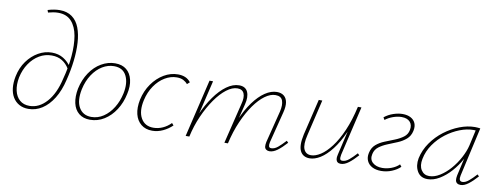

<svg xmlns="http://www.w3.org/2000/svg" viewBox="-60 -1022 3498 1338"><g transform="rotate(10 1689.5 -353.0)"><path d="M176 5Q139 5 111 -10.5Q83 -26 66 -54Q49 -82 45 -120Q41 -158 50 -203Q63 -266 96.5 -312Q130 -358 175.5 -384Q221 -410 271 -410Q318 -410 353 -388.5Q388 -367 410 -332L398 -318Q378 -352 347 -371Q316 -390 273 -390Q226 -390 185.5 -366Q145 -342 116 -299Q87 -256 75 -200Q65 -147 74.5 -105.5Q84 -64 111 -40.5Q138 -17 180 -17Q248 -17 301.5 -77Q355 -137 379 -243Q402 -328 409 -408Q416 -488 405 -552Q394 -616 360 -653.5Q326 -691 266 -691Q249 -691 231 -688Q213 -685 195 -680L189 -697Q212 -704 233.5 -707.5Q255 -711 273 -711Q326 -711 361 -685.5Q396 -660 413.5 -614Q431 -568 434.5 -508Q438 -448 430 -379.5Q422 -311 404 -240Q386 -163 352 -108Q318 -53 273 -24Q228 5 176 5Z M612 5Q564 5 533 -20.5Q502 -46 492 -91Q482 -136 493 -194Q507 -259 540.5 -309Q574 -359 621 -386Q668 -413 718 -413Q768 -413 798.5 -388Q829 -363 839.5 -318.5Q850 -274 837 -217Q824 -154 791.5 -103.5Q759 -53 712.5 -24Q666 5 612 5ZM618 -16Q664 -16 703.5 -42.5Q743 -69 771 -114.5Q799 -160 811 -216Q827 -292 802 -342Q777 -392 714 -392Q671 -392 631.5 -368Q592 -344 562.5 -299.5Q533 -255 520 -195Q503 -112 530.5 -64Q558 -16 618 -16Z M1052 5Q1005 5 973.5 -20.5Q942 -46 931 -90.5Q920 -135 932 -194Q946 -258 981 -307.5Q1016 -357 1063.5 -385Q1111 -413 1163 -413Q1192 -413 1214.5 -403.5Q1237 -394 1253 -373L1235 -357Q1223 -372 1204.5 -381.5Q1186 -391 1158 -391Q1115 -391 1074 -366.5Q1033 -342 1002.5 -297.5Q972 -253 959 -195Q941 -115 968.5 -66Q996 -17 1057 -17Q1091 -17 1123 -31.5Q1155 -46 1180 -72L1193 -57Q1164 -29 1127.5 -12Q1091 5 1052 5Z M1882 4Q1868 4 1858.5 -3Q1849 -10 1847.5 -23Q1846 -36 1850 -56L1907 -282Q1918 -329 1907.5 -359Q1897 -389 1857 -389Q1821 -389 1782.5 -361Q1744 -333 1707 -281Q1670 -229 1639 -158Q1608 -87 1588 0H1569Q1592 -94 1625 -170.5Q1658 -247 1697.5 -301Q1737 -355 1779.5 -383.5Q1822 -412 1863 -412Q1894 -412 1913 -396.5Q1932 -381 1937 -352Q1942 -323 1931 -280L1875 -59Q1871 -40 1874 -29.5Q1877 -19 1891 -19Q1914 -19 1937.5 -38.5Q1961 -58 1989 -89L2001 -77Q1968 -40 1938.5 -18Q1909 4 1882 4ZM1289 0 1386 -408H1411L1314 0ZM1296 0Q1316 -84 1349 -159Q1382 -234 1422.5 -291Q1463 -348 1507.5 -380Q1552 -412 1596 -412Q1641 -412 1656.5 -377.5Q1672 -343 1658 -288L1586 0H1563L1633 -287Q1646 -335 1634.5 -362Q1623 -389 1588 -389Q1551 -389 1510.5 -358Q1470 -327 1432 -272.5Q1394 -218 1363 -148Q1332 -78 1315 0Z M2166 4Q2143 4 2126 -5.5Q2109 -15 2099.5 -34Q2090 -53 2089.5 -82.5Q2089 -112 2098 -153L2159 -408H2184L2124 -154Q2107 -84 2121 -51.5Q2135 -19 2172 -19Q2203 -19 2239.5 -42.5Q2276 -66 2313 -114.5Q2350 -163 2382 -236.5Q2414 -310 2436 -408H2454Q2429 -301 2394.5 -223.5Q2360 -146 2320.5 -95.5Q2281 -45 2241.5 -20.5Q2202 4 2166 4ZM2386 4Q2372 4 2363.5 -3Q2355 -10 2353 -23Q2351 -36 2356 -56L2438 -408H2461L2379 -59Q2375 -37 2378 -28Q2381 -19 2394 -19Q2417 -19 2440.5 -38.5Q2464 -58 2492 -89L2504 -77Q2471 -40 2442 -18Q2413 4 2386 4Z M2672 4Q2635 4 2609 -9.5Q2583 -23 2571.5 -48Q2560 -73 2567 -105Q2575 -143 2600.5 -165Q2626 -187 2661 -201Q2696 -215 2730 -228.5Q2764 -242 2789.5 -261Q2815 -280 2821 -312Q2828 -348 2808.5 -369.5Q2789 -391 2749 -391Q2721 -391 2689.5 -380Q2658 -369 2634 -350L2624 -367Q2653 -390 2687.5 -401.5Q2722 -413 2752 -413Q2786 -413 2809.5 -400.5Q2833 -388 2843 -365Q2853 -342 2846 -310Q2838 -273 2812 -250.5Q2786 -228 2752 -214Q2718 -200 2683.5 -186Q2649 -172 2624 -153Q2599 -134 2592 -102Q2583 -63 2608 -40.5Q2633 -18 2676 -18Q2709 -18 2741.5 -30.5Q2774 -43 2795 -64L2807 -49Q2784 -26 2747.5 -11Q2711 4 2672 4Z M3000 4Q2950 4 2927.5 -35.5Q2905 -75 2915 -129Q2928 -189 2964 -240.5Q3000 -292 3050 -330Q3100 -368 3156 -389.5Q3212 -411 3265 -411Q3276 -411 3285 -410Q3294 -409 3302 -408L3224 -61Q3215 -19 3243 -19Q3264 -19 3287.5 -38.5Q3311 -58 3339 -89L3351 -77Q3318 -40 3289 -18Q3260 4 3234 4Q3219 4 3209.5 -3Q3200 -10 3198 -23.5Q3196 -37 3200 -57L3242 -243L3265 -277Q3254 -229 3227.5 -179.5Q3201 -130 3164 -88.5Q3127 -47 3084.5 -21.5Q3042 4 3000 4ZM3008 -19Q3045 -19 3083.5 -43Q3122 -67 3155.5 -105.5Q3189 -144 3213.5 -190Q3238 -236 3248 -278L3275 -399L3288 -386Q3283 -388 3274 -388.5Q3265 -389 3257 -389Q3211 -389 3161 -369.5Q3111 -350 3065 -315Q3019 -280 2986 -232.5Q2953 -185 2942 -129Q2932 -80 2951.5 -49.5Q2971 -19 3008 -19Z"/></g></svg>

Font: Ysabeau Infant Thin
Style: Italic
Weight: 250
Italic angle: -12°
Designer: Christian Thalmann (Catharsis Fonts)
Version: Version 2.001;gftools[0.9.30]; featfreeze: ss01,ss02,lnum